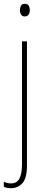

<svg xmlns="http://www.w3.org/2000/svg" viewBox="-36 -743 242 1004"><path d="M68 -690Q68 -702 73.5 -712.5Q79 -723 94 -723Q109 -723 114.5 -713Q120 -703 120 -691Q120 -676 113.5 -666.5Q107 -657 93 -657Q80 -657 74 -667Q68 -677 68 -690ZM22 241Q9 241 -0.5 239Q-10 237 -16 234V207Q0 216 22 216Q52 216 65.5 191Q79 166 79 117V-527H105V123Q105 189 81 215Q57 241 22 241Z"/></svg>

Font: Noto Sans Georgian Condensed Thin
Style: Regular
Weight: 100
Width: 3
Designer: Monotype Design Team, Akaki Razmadze
Foundry: Google LLC
Version: Version 2.005; ttfautohint (v1.8.4.7-5d5b)